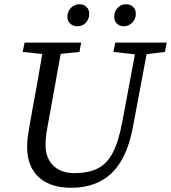

<svg xmlns="http://www.w3.org/2000/svg" viewBox="-20 -871 807 906"><path d="M209 -613 87 -626 96 -670H363L355 -626L230 -613ZM317 15Q249 15 202.5 -8Q156 -31 132 -74.5Q108 -118 108 -179Q108 -205 112 -231.5Q116 -258 121 -287L134 -360Q144 -412 153 -463.5Q162 -515 171 -567Q180 -619 188 -670H276L206 -283Q202 -261 198.5 -239.5Q195 -218 195 -184Q195 -144 212 -114.5Q229 -85 259.5 -69.5Q290 -54 330 -54Q397 -54 441 -76Q485 -98 512.5 -151Q540 -204 557 -296L627 -670H682L608 -276Q589 -172 549.5 -108Q510 -44 451 -14.5Q392 15 317 15ZM631 -613 515 -626 524 -670H767L758 -626L653 -613ZM345 -747Q326 -747 312 -759Q298 -771 298 -792Q298 -818 315.5 -834.5Q333 -851 355 -851Q375 -851 388 -838.5Q401 -826 401 -806Q401 -781 385 -764Q369 -747 345 -747ZM563 -747Q546 -747 532.5 -759Q519 -771 519 -792Q519 -818 535.5 -834.5Q552 -851 574 -851Q595 -851 608 -838.5Q621 -826 621 -806Q621 -781 604 -764Q587 -747 563 -747Z"/></svg>

Font: Source Serif 4 18pt
Style: Italic
Weight: 400
Italic angle: -12°
Designer: Frank Grießhammer
Foundry: Adobe Systems Incorporated
Version: Version 4.004;hotconv 1.0.116;makeotfexe 2.5.65601